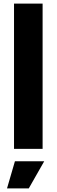

<svg xmlns="http://www.w3.org/2000/svg" viewBox="-20 -828 316 1068"><path d="M63 69H226L140 220H19ZM58 -808H217V0H58Z"/></svg>

Font: Encode Sans Narrow
Style: Bold
Weight: 700
Designer: Pablo Impallari, Andres Torresi
Foundry: Pablo Impallari, Andres Torresi
Version: Version 1.000; ttfautohint (v1.00) -l 8 -r 50 -G 200 -x 14 -